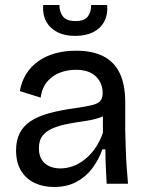

<svg xmlns="http://www.w3.org/2000/svg" viewBox="-20 -732 588 765"><path d="M195 13Q152 13 118 -3Q84 -19 64 -51.5Q44 -84 44 -133Q44 -172 58 -200.5Q72 -229 101 -248.5Q130 -268 174.5 -280.5Q219 -293 279 -301Q320 -307 344 -312.5Q368 -318 378.5 -328.5Q389 -339 389 -362Q389 -401 362 -427.5Q335 -454 281 -454Q251 -454 221.5 -443.5Q192 -433 170 -409Q148 -385 142 -343L59 -369Q66 -408 84.5 -437.5Q103 -467 132.5 -488Q162 -509 200 -519.5Q238 -530 283 -530Q348 -530 391.5 -508Q435 -486 457 -440.5Q479 -395 479 -324V-213Q480 -180 481 -143Q482 -106 484.5 -69.5Q487 -33 490 0H405Q403 -34 401.5 -68Q400 -102 400 -137H388Q374 -97 348.5 -62.5Q323 -28 285 -7.5Q247 13 195 13ZM221 -61Q244 -61 268 -69Q292 -77 315 -94.5Q338 -112 357.5 -139Q377 -166 390 -203V-289L417 -287Q401 -271 375 -262.5Q349 -254 317 -249.5Q285 -245 253 -239Q221 -233 194 -222.5Q167 -212 151 -193Q135 -174 135 -141Q135 -102 158.5 -81.5Q182 -61 221 -61ZM152 -712H217Q216 -687 230 -667.5Q244 -648 281 -648Q317 -648 330.5 -667Q344 -686 343 -712H407Q410 -674 395.5 -646.5Q381 -619 351.5 -604Q322 -589 279 -589Q237 -589 207.5 -604.5Q178 -620 163.5 -647.5Q149 -675 152 -712Z"/></svg>

Font: Bricolage Grotesque 28pt
Style: Regular
Weight: 400
Version: Version 1.001;gftools[0.9.33.dev8+g029e19f]